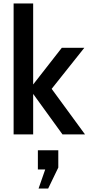

<svg xmlns="http://www.w3.org/2000/svg" viewBox="-20 -770 512 1100"><path d="M58 -750H170V-286L334 -496H463L276 -261L467 0H338L170 -232V0H58ZM201 310 239 201H197V91H314V190L256 310Z"/></svg>

Font: Cabin SemiBold
Style: Regular
Weight: 600
Designer: Pablo Impallari
Foundry: Pablo Impallari. http://www.impallari.com Igino Marini. http://www.ikern.com
Version: Version 2.200